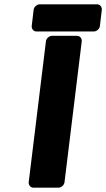

<svg xmlns="http://www.w3.org/2000/svg" viewBox="-20 -845 492 890"><path d="M113 0C112 11 120 25 135 25H251C262 25 277 15 279 0L359 -654C360 -665 352 -679 337 -679H221C210 -679 195 -669 193 -654ZM127 -724C126 -713 134 -699 149 -699H415C426 -699 441 -709 443 -724L452 -800C453 -811 445 -825 430 -825H164C153 -825 138 -815 136 -800Z"/></svg>

Font: Falling Sky
Style: BlkObl
Weight: 900
Designer: Paul D. Hunt
Foundry: Adobe Systems Incorporated
Version: Version 1.02